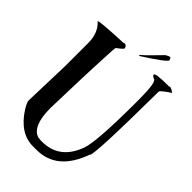

<svg xmlns="http://www.w3.org/2000/svg" viewBox="-447 -1764 1940 1940"><g transform="rotate(45 522.5 -794.0)"><path d="M981.4 -1384.8Q782.2 -1384.8 782.2 -1360.4V-1355.5Q792 -1338.9 813.5 -1331.1Q855.5 -1331.1 855.5 -1067.4Q855.5 -480.5 808.6 -345.7Q714.8 -82 461.9 -82H441.4L404.3 -86.9Q283.2 -127.9 283.2 -384.8Q294.9 -867.2 315.4 -1243.2L320.3 -1277.3Q388.7 -1328.1 388.7 -1340.8Q378.9 -1375 351.6 -1375L335.9 -1370.1Q0 -1355.5 0 -1340.8Q88.9 -1261.7 88.9 -1116.2V-789.1L73.2 -282.2Q73.2 -256.8 110.4 -194.3Q244.1 15.6 430.7 15.6H483.4Q774.4 15.6 897.5 -331.1Q932.6 -331.1 939.5 -1277.3Q957 -1302.7 1044.9 -1360.4Q1006.8 -1389.6 981.4 -1389.6ZM727.5 -1583Q585.9 -1434.6 541 -1400.4V-1393.6L544.9 -1390.6H547.9Q793 -1546.9 793 -1575.2Q783.2 -1602.5 776.4 -1602.5Q759.8 -1602.5 727.5 -1583Z"/></g></svg>

Font: Elementary Gothic 
Style: Regular
Weight: 400
Designer: Bill Roach / W.K. Roach
Version: Version 1.00 April 18, 2012, initial release